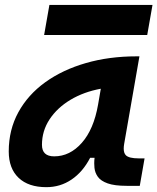

<svg xmlns="http://www.w3.org/2000/svg" viewBox="-20 -752 641 782"><path d="M168.9 10.3Q95.7 10.3 55.7 -27.8Q15.6 -65.9 15.6 -135.3Q15.6 -223.1 54.7 -294.7Q93.8 -366.2 164.3 -417Q234.9 -467.8 329.6 -495.1Q424.3 -522.5 535.6 -522.5H547.9L485.8 -166.5Q483.9 -155.8 483.9 -147Q483.9 -128.4 492.7 -119.6Q505.4 -106.9 545.4 -106.9H568.8L549.3 4.9H496.1Q446.3 4.9 418.5 -5.1Q390.6 -15.1 378.7 -31.7Q366.7 -48.3 364.7 -68.8Q363.8 -77.6 363.8 -86.9Q363.8 -98.1 365.2 -109.4H347.2Q317.4 -51.8 271.5 -20.8Q225.6 10.3 168.9 10.3ZM200.7 -115.2Q264.6 -115.2 313.2 -170.2Q361.8 -225.1 379.4 -325.7L390.6 -390.6Q321.3 -377.9 267.1 -345.5Q212.9 -313 181.9 -265.9Q150.9 -218.8 150.9 -162.1Q150.9 -115.2 200.7 -115.2ZM159.7 -609.4 181.2 -731.9H601.1L579.6 -609.4Z"/></svg>

Font: CaskaydiaCove NF
Style: Bold Italic
Weight: 700
Italic angle: -10°
Designer: Aaron Bell
Foundry: Saja Typeworks
Version: Version 2111.001; VTT 6.35;Nerd Fonts 3.2.1